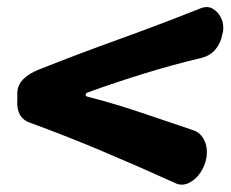

<svg xmlns="http://www.w3.org/2000/svg" viewBox="-20 -516 640 532"><path d="M516 -155Q536 -148 546 -127.5Q556 -107 552 -80V-79Q548 -56 534.5 -36.5Q521 -17 502 -8.5Q483 0 465 -9Q368 -53 265 -96.5Q162 -140 63 -176Q43 -183 34.5 -199.5Q26 -216 28 -241V-254Q27 -278 43 -295Q59 -312 87 -323Q198 -367 309 -407Q420 -447 531 -491Q553 -501 568.5 -492.5Q584 -484 592.5 -466.5Q601 -449 598 -428L596 -421Q592 -397 577 -379Q562 -361 536 -355Q460 -337 382 -313Q304 -289 226 -261Q219 -259 217.5 -254.5Q216 -250 223 -248Q297 -229 371 -204Q445 -179 516 -155Z"/></svg>

Font: Winky Sans ExtraBold
Style: Italic
Weight: 800
Italic angle: -8.97852°
Designer: Simon Atzbach
Foundry: typofactur
Version: Version 1.205